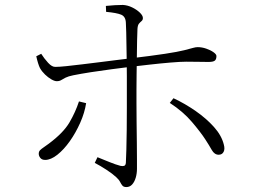

<svg xmlns="http://www.w3.org/2000/svg" viewBox="-20 -750 1040 778"><path d="M492 8Q481 8 476 2Q471 -4 466.5 -13Q462 -22 451 -32Q436 -46 411.5 -62Q387 -78 364 -90L375 -113Q397 -104 423 -93.5Q449 -83 468 -78Q477 -76 483 -78Q489 -80 490 -90Q491 -107 492 -143Q493 -179 493.5 -224Q494 -269 494 -313Q494 -357 494 -389Q494 -410 494 -439Q494 -468 493.5 -500Q493 -532 492.5 -563Q492 -594 491.5 -619Q491 -644 490 -658Q489 -683 471 -690.5Q453 -698 410 -702L409 -726Q426 -728 445.5 -729Q465 -730 478 -730Q497 -729 515.5 -720Q534 -711 546.5 -699Q559 -687 559 -677Q559 -669 553.5 -664.5Q548 -660 543 -654Q538 -648 537 -633Q536 -616 535.5 -585.5Q535 -555 534.5 -519Q534 -483 533.5 -448.5Q533 -414 533 -387Q533 -368 533 -332Q533 -296 533.5 -253.5Q534 -211 534.5 -170.5Q535 -130 535 -101.5Q535 -73 535 -66Q535 -47 530 -30Q525 -13 515.5 -2.5Q506 8 492 8ZM163 -102Q150 -102 143.5 -110Q137 -118 137 -127Q137 -136 142.5 -141.5Q148 -147 157 -153Q166 -159 178 -168Q237 -212 261.5 -254Q286 -296 300 -339L329 -332Q323 -293 305 -252.5Q287 -212 263 -178Q239 -144 212.5 -123Q186 -102 163 -102ZM210 -421Q201 -421 188 -428.5Q175 -436 162.5 -448Q150 -460 142 -474Q138 -482 134 -495Q130 -508 127 -522L147 -532Q159 -513 175 -495.5Q191 -478 205 -479Q220 -479 249 -482Q278 -485 314.5 -489.5Q351 -494 387.5 -498.5Q424 -503 455 -507Q486 -511 504 -513Q596 -524 648.5 -532Q701 -540 726.5 -546.5Q752 -553 762.5 -556Q773 -559 781 -559Q798 -559 815.5 -553Q833 -547 845 -538.5Q857 -530 857 -523Q857 -509 850 -504Q843 -499 825 -499Q806 -499 784.5 -499.5Q763 -500 735 -500Q712 -500 670.5 -496.5Q629 -493 585 -488Q541 -483 507 -479Q475 -475 432.5 -469.5Q390 -464 348.5 -457.5Q307 -451 277 -445Q257 -441 246 -435.5Q235 -430 228 -425.5Q221 -421 210 -421ZM866 -123Q849 -123 838 -142.5Q827 -162 812 -185Q794 -213 758 -255.5Q722 -298 668 -333L683 -352Q730 -330 773 -300Q816 -270 847 -235.5Q878 -201 887 -164Q892 -146 886 -134.5Q880 -123 866 -123Z"/></svg>

Font: Noto Serif SC ExtraLight ExtraLight
Style: Regular
Weight: 250
Version: Version 2.002-H1;hotconv 1.1.0;makeotfexe 2.6.0